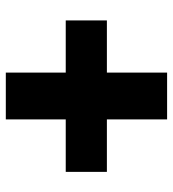

<svg xmlns="http://www.w3.org/2000/svg" viewBox="12 -650 581 644"><g transform="rotate(-90 302.0 -327.5)"><path d="M556 -397V-259H381V-57H224V-259H48V-397H224V-598H381V-397Z"/></g></svg>

Font: Work Sans ExtraBold
Style: Regular
Weight: 800
Designer: Wei Huang
Foundry: Wei Huang
Version: Version 2.012; ttfautohint (v1.8.3)